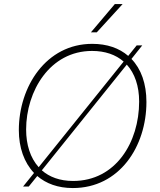

<svg xmlns="http://www.w3.org/2000/svg" viewBox="-20 -921 788 948"><path d="M339.5 7.5C569.5 7.5 703 -197.5 703 -417.5C703 -507.5 677 -580.5 629 -630L682.5 -697H655L613 -645C568.5 -683.5 508.5 -704.5 435.5 -704.5C207.5 -704.5 73 -493 73 -278.5C73 -192.5 99 -118.5 148 -67L94 0H122L164 -52C207.5 -14.5 266.5 7.5 339.5 7.5ZM109 -281.5C109 -471 226 -669.5 434.5 -669.5C499 -669.5 551.5 -651 590.5 -617L171 -95.5C129.5 -141.5 109 -207 109 -281.5ZM186.5 -80 606 -602C645.5 -558.5 667 -496 667 -419.5C667 -218.5 551.5 -27.5 341 -27.5C275.5 -27.5 224 -47 186.5 -80ZM429 -761.5H458L585.5 -901H547Z"/></svg>

Font: HK Grotesk ExtraLight
Style: Italic
Weight: 200
Italic angle: -16°
Designer: Alfredo Marco Pradil
Foundry: Hanken Design Co.
Version: Version 3.001;FEAKit 1.0